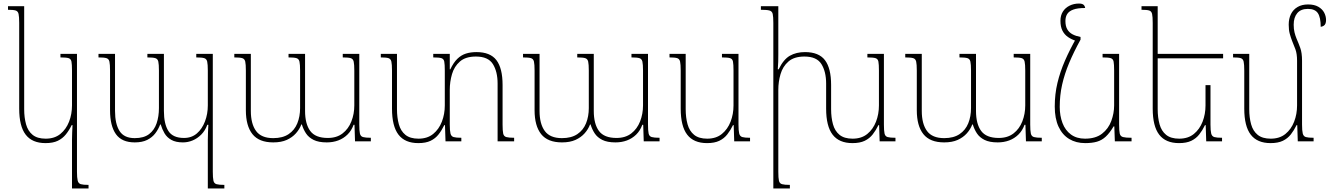

<svg xmlns="http://www.w3.org/2000/svg" viewBox="-20 -795 7487 1080"><path d="M385 265V-10Q385 -31 386 -51Q387 -71 388 -91H383Q369 -62 350.5 -39Q332 -16 305 -3Q278 10 236 10Q161 10 124.5 -37.5Q88 -85 88 -184V-666Q88 -701 84.5 -716.5Q81 -732 68 -736Q55 -740 25 -740V-760H116V-181Q116 -134 126.5 -96Q137 -58 163.5 -36.5Q190 -15 237 -15Q287 -15 319.5 -41.5Q352 -68 368.5 -110.5Q385 -153 385 -202V-398Q385 -433 382 -448.5Q379 -464 365.5 -468Q352 -472 320 -472V-492H413V171Q413 205 417 221Q421 237 434.5 241Q448 245 478 245V265Z M1084 -492H1177V171Q1177 205 1180.5 221Q1184 237 1198 241Q1212 245 1242 245V265H1149V-10Q1149 -31 1150 -51.5Q1151 -72 1152 -93H1146Q1134 -60 1112 -38Q1090 -16 1063.5 -5Q1037 6 1009 6Q969 6 944 -8Q919 -22 905.5 -45Q892 -68 884 -95H881Q871 -68 853.5 -45Q836 -22 808 -8Q780 6 738 6Q665 6 632 -40.5Q599 -87 599 -175V-398Q599 -433 595.5 -448.5Q592 -464 578.5 -468Q565 -472 534 -472V-492H627V-171Q627 -98 652.5 -58Q678 -18 738 -18Q789 -18 818.5 -40.5Q848 -63 861 -101.5Q874 -140 874 -187V-398Q874 -433 870.5 -448.5Q867 -464 853.5 -468Q840 -472 809 -472V-492H902V-171Q902 -98 927 -58.5Q952 -19 1015 -19Q1058 -19 1087.5 -44.5Q1117 -70 1133 -112Q1149 -154 1149 -202V-398Q1149 -433 1145.5 -448.5Q1142 -464 1128.5 -468Q1115 -472 1084 -472Z M1908 -492H2001V-94Q2001 -60 2004.5 -44Q2008 -28 2022 -24Q2036 -20 2066 -20V0H1977L1974 -93H1969Q1957 -60 1934.5 -38Q1912 -16 1882.5 -5Q1853 6 1818 6Q1772 6 1744 -8Q1716 -22 1701 -45Q1686 -68 1678 -95H1675Q1665 -68 1644.5 -45Q1624 -22 1593 -8Q1562 6 1517 6Q1437 6 1400 -40.5Q1363 -87 1363 -175V-398Q1363 -433 1359.5 -448.5Q1356 -464 1342.5 -468Q1329 -472 1298 -472V-492H1391V-171Q1391 -98 1420.5 -58Q1450 -18 1517 -18Q1570 -18 1603.5 -40.5Q1637 -63 1652.5 -101.5Q1668 -140 1668 -187V-398Q1668 -433 1664.5 -448.5Q1661 -464 1647.5 -468Q1634 -472 1603 -472V-492H1696V-171Q1696 -98 1725 -58.5Q1754 -19 1824 -19Q1874 -19 1907 -44.5Q1940 -70 1956.5 -112Q1973 -154 1973 -202V-398Q1973 -433 1969.5 -448.5Q1966 -464 1952.5 -468Q1939 -472 1908 -472Z M2807 -94Q2807 -59 2810.5 -43.5Q2814 -28 2828 -24Q2842 -20 2872 -20V0H2779V-325Q2779 -392 2752.5 -434.5Q2726 -477 2657 -477Q2599 -477 2567 -449Q2535 -421 2522.5 -378Q2510 -335 2510 -290V-94Q2510 -60 2514 -44Q2518 -28 2531.5 -24Q2545 -20 2575 -20V0H2486L2483 -91H2479Q2465 -62 2447 -39Q2429 -16 2402 -3Q2375 10 2333 10Q2258 10 2221.5 -37.5Q2185 -85 2185 -184V-398Q2185 -433 2181.5 -448.5Q2178 -464 2165 -468Q2152 -472 2122 -472V-492H2213V-181Q2213 -134 2223.5 -96Q2234 -58 2260.5 -36.5Q2287 -15 2334 -15Q2384 -15 2416.5 -41.5Q2449 -68 2465.5 -110.5Q2482 -153 2482 -202V-398Q2482 -433 2479 -448.5Q2476 -464 2462.5 -468Q2449 -472 2417 -472V-492H2510V-405H2513Q2531 -443 2552.5 -464Q2574 -485 2600.5 -493.5Q2627 -502 2660 -502Q2738 -502 2772.5 -456.5Q2807 -411 2807 -317Z M3532 -492H3625V-94Q3625 -60 3628.5 -44Q3632 -28 3646 -24Q3660 -20 3690 -20V0H3601L3598 -93H3593Q3581 -60 3558.5 -38Q3536 -16 3506.5 -5Q3477 6 3442 6Q3396 6 3368 -8Q3340 -22 3325 -45Q3310 -68 3302 -95H3299Q3289 -68 3268.5 -45Q3248 -22 3217 -8Q3186 6 3141 6Q3061 6 3024 -40.5Q2987 -87 2987 -175V-398Q2987 -433 2983.5 -448.5Q2980 -464 2966.5 -468Q2953 -472 2922 -472V-492H3015V-171Q3015 -98 3044.5 -58Q3074 -18 3141 -18Q3194 -18 3227.5 -40.5Q3261 -63 3276.5 -101.5Q3292 -140 3292 -187V-398Q3292 -433 3288.5 -448.5Q3285 -464 3271.5 -468Q3258 -472 3227 -472V-492H3320V-171Q3320 -98 3349 -58.5Q3378 -19 3448 -19Q3498 -19 3531 -44.5Q3564 -70 3580.5 -112Q3597 -154 3597 -202V-398Q3597 -433 3593.5 -448.5Q3590 -464 3576.5 -468Q3563 -472 3532 -472Z M3957 10Q3882 10 3845.5 -37.5Q3809 -85 3809 -184V-398Q3809 -433 3805.5 -448.5Q3802 -464 3789 -468Q3776 -472 3746 -472V-492H3837V-181Q3837 -134 3847.5 -96Q3858 -58 3884.5 -36.5Q3911 -15 3958 -15Q4008 -15 4040.5 -41.5Q4073 -68 4089.5 -110.5Q4106 -153 4106 -202V-398Q4106 -433 4103 -448.5Q4100 -464 4086.5 -468Q4073 -472 4041 -472V-492H4134V-94Q4134 -60 4138 -44Q4142 -28 4155.5 -24Q4169 -20 4199 -20V0H4110L4107 -91H4103Q4089 -62 4071 -39Q4053 -16 4026 -3Q3999 10 3957 10Z M4952 -94Q4952 -60 4955.5 -44Q4959 -28 4973 -24Q4987 -20 5017 -20V0H4928L4925 -91H4921Q4907 -62 4889 -39Q4871 -16 4844 -3Q4817 10 4775 10Q4700 10 4663.5 -37.5Q4627 -85 4627 -184V-325Q4627 -392 4600.5 -434.5Q4574 -477 4505 -477Q4447 -477 4415 -449Q4383 -421 4370.5 -378Q4358 -335 4358 -290V171Q4358 206 4361.5 221.5Q4365 237 4379 241Q4393 245 4423 245V265H4330V-666Q4330 -701 4326.5 -716.5Q4323 -732 4308 -736Q4293 -740 4260 -740V-760H4358V-490Q4358 -469 4357.5 -447.5Q4357 -426 4355 -405H4360Q4387 -461 4423 -481.5Q4459 -502 4508 -502Q4586 -502 4620.5 -456.5Q4655 -411 4655 -317V-181Q4655 -134 4665.5 -96Q4676 -58 4702.5 -36.5Q4729 -15 4776 -15Q4826 -15 4858.5 -41.5Q4891 -68 4907.5 -110.5Q4924 -153 4924 -202V-398Q4924 -433 4921 -448.5Q4918 -464 4904.5 -468Q4891 -472 4859 -472V-492H4952Z M5682 -492H5775V-94Q5775 -60 5778.5 -44Q5782 -28 5796 -24Q5810 -20 5840 -20V0H5751L5748 -93H5743Q5731 -60 5708.5 -38Q5686 -16 5656.5 -5Q5627 6 5592 6Q5546 6 5518 -8Q5490 -22 5475 -45Q5460 -68 5452 -95H5449Q5439 -68 5418.5 -45Q5398 -22 5367 -8Q5336 6 5291 6Q5211 6 5174 -40.5Q5137 -87 5137 -175V-398Q5137 -433 5133.5 -448.5Q5130 -464 5116.5 -468Q5103 -472 5072 -472V-492H5165V-171Q5165 -98 5194.5 -58Q5224 -18 5291 -18Q5344 -18 5377.5 -40.5Q5411 -63 5426.5 -101.5Q5442 -140 5442 -187V-398Q5442 -433 5438.5 -448.5Q5435 -464 5421.5 -468Q5408 -472 5377 -472V-492H5470V-171Q5470 -98 5499 -58.5Q5528 -19 5598 -19Q5648 -19 5681 -44.5Q5714 -70 5730.5 -112Q5747 -154 5747 -202V-398Q5747 -433 5743.5 -448.5Q5740 -464 5726.5 -468Q5713 -472 5682 -472Z M6084 10Q6033 10 5994.5 -13Q5956 -36 5934.5 -82Q5913 -128 5913 -196Q5913 -265 5928 -328Q5943 -391 5970.5 -454Q5998 -517 6035 -582L6058 -572Q6020 -503 5994 -441Q5968 -379 5954.5 -319Q5941 -259 5941 -194Q5941 -144 5956.5 -103Q5972 -62 6004 -38.5Q6036 -15 6083 -15Q6143 -15 6179 -43Q6215 -71 6231 -114.5Q6247 -158 6247 -202V-398Q6247 -433 6244 -448.5Q6241 -464 6227.5 -468Q6214 -472 6182 -472V-492H6275V-94Q6275 -60 6278.5 -44Q6282 -28 6297 -24Q6312 -20 6345 -20V0H6251L6248 -84H6244Q6222 -47 6200 -26.5Q6178 -6 6150.5 2Q6123 10 6084 10ZM6058 -587V-572L6035 -564Q6007 -573 5987 -587Q5967 -601 5956 -623Q5945 -645 5945 -678Q5945 -708 5958.5 -729.5Q5972 -751 5996 -763Q6020 -775 6049 -775Q6066 -775 6074 -769Q6082 -763 6084 -750Q6041 -750 6017 -741Q5993 -732 5983 -716Q5973 -700 5973 -677Q5973 -648 5983.5 -630Q5994 -612 6013 -602Q6032 -592 6058 -587Z M6789 -316V-94Q6789 -60 6793 -44Q6797 -28 6810.5 -24Q6824 -20 6854 -20V0H6765L6762 -91H6758Q6744 -62 6726 -39Q6708 -16 6681 -3Q6654 10 6612 10Q6537 10 6500.5 -37.5Q6464 -85 6464 -184V-666Q6464 -701 6460.5 -716.5Q6457 -732 6444 -736Q6431 -740 6401 -740V-760H6492V-181Q6492 -134 6502.5 -96Q6513 -58 6539.5 -36.5Q6566 -15 6613 -15Q6663 -15 6695.5 -41.5Q6728 -68 6744.5 -110.5Q6761 -153 6761 -202V-316ZM6480 -467V-492H6860V-467Z M7304 -94Q7304 -60 7308 -44Q7312 -28 7325.5 -24Q7339 -20 7369 -20V0H7280L7277 -91H7273Q7259 -62 7241 -39Q7223 -16 7196 -3Q7169 10 7127 10Q7052 10 7015.5 -37.5Q6979 -85 6979 -184V-398Q6979 -433 6975.5 -448.5Q6972 -464 6959 -468Q6946 -472 6916 -472V-492H7007V-181Q7007 -134 7017.5 -96Q7028 -58 7054.5 -36.5Q7081 -15 7128 -15Q7178 -15 7210.5 -41.5Q7243 -68 7259.5 -110.5Q7276 -153 7276 -202V-453Q7276 -492 7267 -517Q7258 -542 7248 -565Q7241 -583 7235 -604.5Q7229 -626 7229 -656Q7229 -690 7241.5 -715.5Q7254 -741 7278.5 -755.5Q7303 -770 7338 -770Q7373 -770 7395.5 -757Q7418 -744 7428.5 -724Q7439 -704 7439 -682Q7439 -671 7436 -663Q7433 -655 7426.5 -650.5Q7420 -646 7409 -644Q7409 -697 7393 -721Q7377 -745 7337 -745Q7297 -745 7277 -721Q7257 -697 7257 -656Q7257 -632 7261.5 -613.5Q7266 -595 7273 -578Q7284 -553 7294 -525.5Q7304 -498 7304 -453Z"/></svg>

Font: Noto Serif Armenian Thin
Style: Regular
Weight: 250
Version: Version 2.007